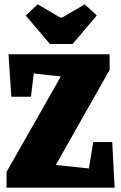

<svg xmlns="http://www.w3.org/2000/svg" viewBox="-20 -861 556 881"><path d="M10 -72 259 -510 135 -524 122 -417H32L19 -612H483V-540L236 -104L388 -88L408 -209H495L506 0H10ZM98 -790 153 -841 256 -781H266L369 -841L424 -790L313 -659H209Z"/></svg>

Font: Grenze Black
Style: Regular
Weight: 900
Designer: Renata Polastri
Foundry: Omnibus-Type
Version: Version 1.002; ttfautohint (v1.8)